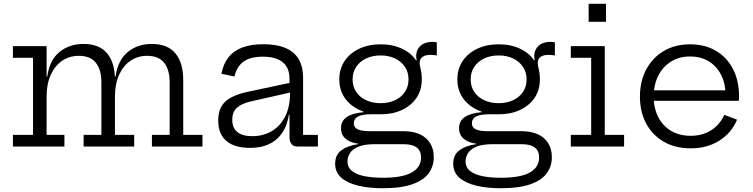

<svg xmlns="http://www.w3.org/2000/svg" viewBox="-20 -777 3990 1018"><path d="M785.5 0V-62H879.5V-341.5Q879.5 -407 850.5 -444Q821.5 -481 760 -481Q710.5 -481 672 -455Q633.5 -429 611.5 -380.5Q589.5 -332 589.5 -264L572 -371H592.5Q605 -458 657.2 -501Q709.5 -544 784.5 -544Q869 -544 910.2 -494Q951.5 -444 951.5 -353V-62H1053.5V0ZM48.5 0V-62H155V-470.5H48.5V-532.5H227V-62H321.5V0ZM423.5 0V-62H517.5V-341.5Q517.5 -407 488.5 -444Q459.5 -481 398 -481Q348.5 -481 310 -455Q271.5 -429 249.2 -380.5Q227 -332 227 -264L210 -371H230.5Q242.5 -458 295 -501Q347.5 -544 422.5 -544Q507 -544 548.2 -494Q589.5 -444 589.5 -353V-62H691.5V0Z M1557 0Q1536.5 0 1525.8 -13Q1515 -26 1515 -49.5V-209.5L1521.5 -226L1518 -286.5L1515 -318V-358.5Q1515 -399.5 1498.2 -425.5Q1481.5 -451.5 1450 -464Q1418.5 -476.5 1374 -476.5Q1307.5 -476.5 1271.2 -450.2Q1235 -424 1223 -371.5L1154 -386Q1164 -438.5 1191.5 -473.2Q1219 -508 1264.8 -525.2Q1310.5 -542.5 1376.5 -542.5Q1445.5 -542.5 1492.2 -523.2Q1539 -504 1563 -464.5Q1587 -425 1587 -362.5V-62H1665.5V0ZM1306 7Q1223 7 1180 -29.8Q1137 -66.5 1137 -138Q1137 -204 1175 -238.8Q1213 -273.5 1297 -291L1536.5 -342V-290.5L1309 -239Q1260 -227.5 1235.8 -205.2Q1211.5 -183 1211.5 -142.5Q1211.5 -98.5 1238.5 -76.8Q1265.5 -55 1317.5 -55Q1375 -55 1420.5 -81.5Q1466 -108 1492 -159.5Q1518 -211 1518 -286.5L1537 -168.5H1511.5Q1499 -85 1446.8 -39Q1394.5 7 1306 7Z M2007.5 221Q1937.5 221 1880.8 207.8Q1824 194.5 1790.5 166Q1757 137.5 1757 90.5Q1757 43.5 1790.8 19.2Q1824.5 -5 1878 -12.5V-21L1967 -12.5Q1911.5 -12.5 1880 0.8Q1848.5 14 1835.5 34.8Q1822.5 55.5 1822.5 77.5Q1822.5 111.5 1847.5 130.5Q1872.5 149.5 1914.8 157.5Q1957 165.5 2009.5 165.5Q2115 165.5 2163.8 137.2Q2212.5 109 2212.5 58.5Q2212.5 -12.5 2120.5 -12.5H1916.5Q1856.5 -12.5 1822.2 -34.2Q1788 -56 1788 -97Q1788 -136 1819 -156.8Q1850 -177.5 1907.5 -182V-197L1998.5 -171H1944Q1901 -171 1878.5 -159.2Q1856 -147.5 1856 -123.5Q1856 -101 1876.8 -91.2Q1897.5 -81.5 1939.5 -81.5H2118.5Q2170 -81.5 2206.2 -64.8Q2242.5 -48 2261.2 -17Q2280 14 2280 57Q2280 103 2254 140.2Q2228 177.5 2168.2 199.2Q2108.5 221 2007.5 221ZM1998.5 -171Q1935 -171 1885.5 -194Q1836 -217 1807.5 -258.5Q1779 -300 1779 -356Q1779 -412 1807.2 -453.8Q1835.5 -495.5 1884.8 -518.8Q1934 -542 1998.5 -542Q2064 -542 2114.2 -517.5Q2164.5 -493 2191 -449.5Q2204 -429.5 2210.2 -406.2Q2216.5 -383 2216.5 -356Q2216.5 -300 2188.5 -258.5Q2160.5 -217 2111.2 -194Q2062 -171 1998.5 -171ZM1998.5 -230Q2041 -230 2074.2 -245.5Q2107.5 -261 2126.8 -289.5Q2146 -318 2146 -356Q2146 -394 2126.8 -422.8Q2107.5 -451.5 2074.2 -467.2Q2041 -483 1998.5 -483Q1955 -483 1921.5 -467.2Q1888 -451.5 1868.8 -422.8Q1849.5 -394 1849.5 -356Q1849.5 -318 1868.8 -289.5Q1888 -261 1921.8 -245.5Q1955.5 -230 1998.5 -230ZM2216.5 -356 2191.5 -414.5 2169.5 -450.5 2189.5 -458.5Q2188 -463.5 2187.2 -468.8Q2186.5 -474 2186.5 -480Q2186.5 -501 2196.5 -518Q2206.5 -535 2225.5 -545Q2244.5 -555 2272 -555Q2279 -555 2284.8 -554.5Q2290.5 -554 2296 -552.5V-483Q2286.5 -484.5 2278.5 -485.2Q2270.5 -486 2262.5 -486Q2241.5 -486 2228.8 -480Q2216 -474 2210.5 -464.8Q2205 -455.5 2205 -444.5Q2205 -434 2208 -421.8Q2211 -409.5 2213.8 -393.5Q2216.5 -377.5 2216.5 -356Z M2633.5 221Q2563.5 221 2506.8 207.8Q2450 194.5 2416.5 166Q2383 137.5 2383 90.5Q2383 43.5 2416.8 19.2Q2450.5 -5 2504 -12.5V-21L2593 -12.5Q2537.5 -12.5 2506 0.8Q2474.5 14 2461.5 34.8Q2448.5 55.5 2448.5 77.5Q2448.5 111.5 2473.5 130.5Q2498.5 149.5 2540.8 157.5Q2583 165.5 2635.5 165.5Q2741 165.5 2789.8 137.2Q2838.5 109 2838.5 58.5Q2838.5 -12.5 2746.5 -12.5H2542.5Q2482.5 -12.5 2448.2 -34.2Q2414 -56 2414 -97Q2414 -136 2445 -156.8Q2476 -177.5 2533.5 -182V-197L2624.5 -171H2570Q2527 -171 2504.5 -159.2Q2482 -147.5 2482 -123.5Q2482 -101 2502.8 -91.2Q2523.5 -81.5 2565.5 -81.5H2744.5Q2796 -81.5 2832.2 -64.8Q2868.5 -48 2887.2 -17Q2906 14 2906 57Q2906 103 2880 140.2Q2854 177.5 2794.2 199.2Q2734.5 221 2633.5 221ZM2624.5 -171Q2561 -171 2511.5 -194Q2462 -217 2433.5 -258.5Q2405 -300 2405 -356Q2405 -412 2433.2 -453.8Q2461.5 -495.5 2510.8 -518.8Q2560 -542 2624.5 -542Q2690 -542 2740.2 -517.5Q2790.5 -493 2817 -449.5Q2830 -429.5 2836.2 -406.2Q2842.5 -383 2842.5 -356Q2842.5 -300 2814.5 -258.5Q2786.5 -217 2737.2 -194Q2688 -171 2624.5 -171ZM2624.5 -230Q2667 -230 2700.2 -245.5Q2733.5 -261 2752.8 -289.5Q2772 -318 2772 -356Q2772 -394 2752.8 -422.8Q2733.5 -451.5 2700.2 -467.2Q2667 -483 2624.5 -483Q2581 -483 2547.5 -467.2Q2514 -451.5 2494.8 -422.8Q2475.5 -394 2475.5 -356Q2475.5 -318 2494.8 -289.5Q2514 -261 2547.8 -245.5Q2581.5 -230 2624.5 -230ZM2842.5 -356 2817.5 -414.5 2795.5 -450.5 2815.5 -458.5Q2814 -463.5 2813.2 -468.8Q2812.5 -474 2812.5 -480Q2812.5 -501 2822.5 -518Q2832.5 -535 2851.5 -545Q2870.5 -555 2898 -555Q2905 -555 2910.8 -554.5Q2916.5 -554 2922 -552.5V-483Q2912.5 -484.5 2904.5 -485.2Q2896.5 -486 2888.5 -486Q2867.5 -486 2854.8 -480Q2842 -474 2836.5 -464.8Q2831 -455.5 2831 -444.5Q2831 -434 2834 -421.8Q2837 -409.5 2839.8 -393.5Q2842.5 -377.5 2842.5 -356Z M3186.5 -62H3289V0H3006.5V-62H3114.5V-470.5H3006.5V-532.5H3186.5ZM3101 -757H3193V-661.5H3101Z M3642.5 9.5Q3560 9.5 3499.5 -25.5Q3439 -60.5 3406 -122.2Q3373 -184 3373 -264.5Q3373 -346 3406.2 -408.5Q3439.5 -471 3499.2 -506.5Q3559 -542 3638.5 -542Q3718.5 -542 3777 -507Q3835.5 -472 3867 -410Q3898.5 -348 3898.5 -267Q3898.5 -257.5 3898.2 -252Q3898 -246.5 3897 -242.5H3826Q3826.5 -248.5 3826.8 -255.8Q3827 -263 3827 -272.5Q3827 -332 3804.2 -378.2Q3781.5 -424.5 3739.5 -451Q3697.5 -477.5 3638.5 -477.5Q3581 -477.5 3537.5 -450.2Q3494 -423 3470 -375.2Q3446 -327.5 3446 -264.5Q3446 -203.5 3469.8 -156.8Q3493.5 -110 3537.5 -83.5Q3581.5 -57 3642 -57Q3705 -57 3751.2 -86.8Q3797.5 -116.5 3820 -168L3888 -142.5Q3858.5 -72 3793.8 -31.2Q3729 9.5 3642.5 9.5ZM3418.5 -242.5V-298H3875.5L3896.5 -242.5Z"/></svg>

Font: Hepta Slab
Style: Regular
Weight: 400
Designer: Michael LaGattuta
Foundry: Michael LaGattuta
Version: Version 1.100